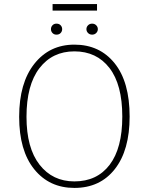

<svg xmlns="http://www.w3.org/2000/svg" viewBox="-20 -912 730 942"><path d="M456 -860H238V-892H456ZM257 -796Q270 -796 277.5 -788Q285 -780 285 -769Q285 -758 277.5 -750Q270 -742 257 -742Q245 -742 237.5 -750Q230 -758 230 -769Q230 -780 237.5 -788Q245 -796 257 -796ZM412 -788Q420 -796 432 -796Q444 -796 452 -788Q460 -780 460 -769Q460 -758 452 -750Q444 -742 432 -742Q420 -742 412 -750Q404 -758 404 -769Q404 -780 412 -788ZM345 -693Q469 -693 542.5 -601.5Q616 -510 616 -340Q616 -175 543.5 -82.5Q471 10 345 10Q222 10 148 -81.5Q74 -173 74 -339Q74 -505 148.5 -599Q223 -693 345 -693ZM345 -660Q237 -660 173.5 -577.5Q110 -495 110 -339Q110 -186 174 -104Q238 -22 345 -22Q456 -22 518 -103.5Q580 -185 580 -340Q580 -497 517 -578.5Q454 -660 345 -660Z"/></svg>

Font: Fira Sans UltraLight
Style: Regular
Weight: 200
Designer: Carrois Corporate & Edenspiekermann AG
Foundry: Carrois Corporate GbR & Edenspiekermann AG
Version: Version 4.106;PS 004.106;hotconv 1.0.70;makeotf.lib2.5.58329